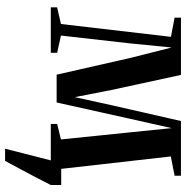

<svg xmlns="http://www.w3.org/2000/svg" viewBox="-8 -544 732 756"><g transform="rotate(90 358.0 -166.0)"><path d="M565.5 180 611.5 0 598 -41H708.5V0Q692.5 31.5 676.2 62.8Q660 94 644 123.5Q628 153 613.5 180ZM9 0V-25L74.5 -40L125 -473L49.5 -487.5V-512.5H275L334.5 -238L362.5 -94.5L394 -238L456.5 -512.5H672V-487.5L596 -472.5L645 -40L707 -25V0H468V-25L529 -40L501 -313L484.5 -476L448 -313L383.5 -23H274L208 -313.5L167 -476L151 -313.5L120 -40L188 -25V0Z"/></g></svg>

Font: Merriweather 120pt SemiBold
Style: Regular
Weight: 600
Version: Version 2.100